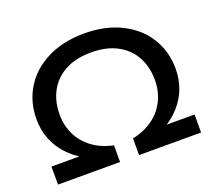

<svg xmlns="http://www.w3.org/2000/svg" viewBox="-127 -933 1226 1102"><g transform="rotate(-20 486.0 -382.0)"><path d="M911 -395Q911 -265 826.5 -172Q742 -79 588 -44L653 -110H923V0H544V-102Q617 -117 669.5 -155.5Q722 -194 749.5 -250.5Q777 -307 777 -375Q777 -453 744 -515Q711 -577 645.5 -612.5Q580 -648 486 -648Q392 -648 326.5 -612.5Q261 -577 228 -515Q195 -453 195 -375Q195 -307 222.5 -250.5Q250 -194 302.5 -155.5Q355 -117 428 -102V0H49V-110H319L384 -44Q230 -79 145.5 -172Q61 -265 61 -395Q61 -500 113 -584Q165 -668 261.5 -716Q358 -764 486 -764Q614 -764 710.5 -716Q807 -668 859 -584Q911 -500 911 -395Z"/></g></svg>

Font: Unbounded Variable
Style: Regular
Weight: 400
Designer: Luke Prowse, Jean-Baptiste Morizot, Fátima Lázaro, Florian Runge
Foundry: NaN
Version: Version 1.600;FEAKit 1.0